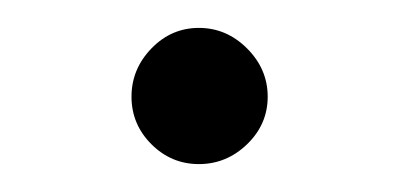

<svg xmlns="http://www.w3.org/2000/svg" viewBox="-20 -112 289 139"><path d="M89.6 -7.6Q75.2 -22 75.2 -42Q75.2 -62 89.6 -76.9Q104 -91.8 124 -91.8Q144 -91.8 158.9 -76.9Q173.8 -62 173.8 -42Q173.8 -22 158.9 -7.6Q144 6.8 124 6.8Q104 6.8 89.6 -7.6Z"/></svg>

Font: Dihjauti S
Style: Regular
Weight: 400
Designer: T. Christopher White
Version: Version 3.0.0